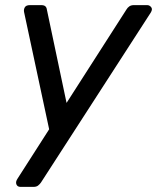

<svg xmlns="http://www.w3.org/2000/svg" viewBox="-20 -540 613 750"><path d="M60 190Q48 190 44 180Q40 170 49 157L172 -35L74 -493Q72 -503 77 -511.5Q82 -520 97 -520H141Q152 -520 157 -515.5Q162 -511 163 -503L240 -138L474 -503Q478 -510 485 -515Q492 -520 503 -520H555Q564 -520 570.5 -512Q577 -504 569 -491L140 173Q135 180 128.5 185Q122 190 111 190Z"/></svg>

Font: Rubik
Style: Italic
Weight: 400
Italic angle: -12°
Designer: Hubert and Fischer
Foundry: Hubert and Fischer
Version: Version 2.300;gftools[0.9.30]